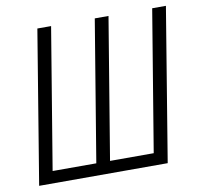

<svg xmlns="http://www.w3.org/2000/svg" viewBox="-81 -822 962 909"><g transform="rotate(-10 400.0 -367.5)"><path d="M35 0 156 -735H222L110 -58H320L432 -735H498L386 -58H596L708 -735H774L653 0Z"/></g></svg>

Font: Iosevka Aile Light Oblique
Style: Regular
Weight: 300
Italic angle: -9°
Designer: Belleve Invis
Foundry: Belleve Invis
Version: Version 31.1.0; ttfautohint (v1.8.4)